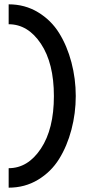

<svg xmlns="http://www.w3.org/2000/svg" viewBox="-20 -727 405 887"><path d="M20 140V50Q109 50 169 -40.5Q229 -131 229 -283Q229 -435 169 -525Q109 -615 20 -615V-707Q95 -707 155.5 -670.5Q216 -634 253 -574.5Q290 -515 310 -439Q330 -363 330 -283.5Q330 -204 310 -128Q290 -52 253 7.5Q216 67 155.5 103.5Q95 140 20 140Z"/></svg>

Font: MB Grotesk
Style: Regular
Weight: 400
Designer: Nawras Khrais
Foundry: Nawras Khrais
Version: Version 1.000;PS 001.000;hotconv 1.0.88;makeotf.lib2.5.64775